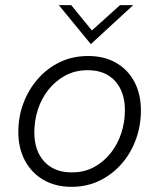

<svg xmlns="http://www.w3.org/2000/svg" viewBox="-20 -717 619 744"><path d="M257 7Q195 7 148.5 -20Q102 -47 76.5 -95Q51 -143 51 -206Q51 -264 70.5 -316.5Q90 -369 126 -410.5Q162 -452 211.5 -476Q261 -500 322 -500Q384 -500 430 -473.5Q476 -447 501 -399.5Q526 -352 526 -289Q526 -230 506.5 -176.5Q487 -123 451 -82Q415 -41 366 -17Q317 7 257 7ZM258 -49Q307 -49 344.5 -69.5Q382 -90 409 -124Q436 -158 450 -201Q464 -244 464 -290Q464 -361 426 -403Q388 -445 320 -445Q271 -445 232.5 -424Q194 -403 167 -368.5Q140 -334 126.5 -291.5Q113 -249 113 -204Q113 -133 151.5 -91Q190 -49 258 -49ZM332 -546 208 -697H256L336 -599L445 -697H496Z"/></svg>

Font: Hanken Grotesk Light
Style: Italic
Weight: 300
Italic angle: -8°
Designer: Alfredo Marco Pradil
Foundry: Hanken Design Co.
Version: Version 3.013